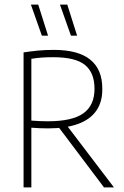

<svg xmlns="http://www.w3.org/2000/svg" viewBox="-20 -819 540 839"><path d="M83 0V-590Q112.5 -594.5 144.2 -597.8Q176 -601 215 -601Q321.5 -601 374.2 -558.5Q427 -516 427 -432Q428 -374.5 401.2 -335.8Q374.5 -297 321.2 -277.5Q268 -258 190 -258Q173 -258 152.5 -258.8Q132 -259.5 117 -261V0ZM434.5 0 223.5 -280H265L478 0ZM188 -289Q296 -289 344.5 -324Q393 -359 393 -431Q393 -501 351.5 -535Q310 -569 213 -569Q185.5 -569 163.2 -567.5Q141 -566 117 -562V-292Q138 -290.5 153.8 -289.8Q169.5 -289 188 -289ZM290 -663 242 -799H274L317 -663ZM163 -663 115 -799H147L190 -663Z"/></svg>

Font: Encode Sans SC Condensed Thin
Style: Regular
Weight: 100
Width: 3
Designer: Multiple Designers
Foundry: Impallari Type
Version: Version 3.002